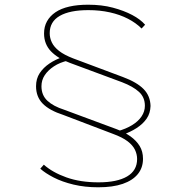

<svg xmlns="http://www.w3.org/2000/svg" viewBox="-20 -727 793 815"><path d="M498 -154 479 -170Q515 -180 541 -196Q567 -212 581 -233Q595 -254 595 -278Q595 -314 570 -337Q545 -360 498 -378L277 -460Q252 -469 231.5 -481.5Q211 -494 196.5 -509Q182 -524 174.5 -543Q167 -562 167 -585Q167 -614 179.5 -636.5Q192 -659 215.5 -675Q239 -691 274 -699Q309 -707 354 -707Q412 -707 459 -694.5Q506 -682 541 -663.5Q576 -645 596 -622L581 -606Q557 -630 523 -647.5Q489 -665 446.5 -674.5Q404 -684 355 -684Q276 -684 233.5 -659.5Q191 -635 191 -586Q191 -566 200 -547Q209 -528 230.5 -511Q252 -494 291 -479L502 -400Q561 -378 589.5 -349Q618 -320 619 -277Q618 -246 602.5 -223.5Q587 -201 560 -183.5Q533 -166 498 -154ZM397 68Q340 68 292 56.5Q244 45 208 26.5Q172 8 151 -11L166 -28Q203 5 262 26Q321 47 398 47Q477 47 519.5 22Q562 -3 562 -52Q562 -72 553 -91Q544 -110 522 -127Q500 -144 459 -159L249 -239Q190 -258 161.5 -287Q133 -316 133 -361Q133 -393 148.5 -416.5Q164 -440 190 -457.5Q216 -475 249 -486L269 -470Q234 -462 209 -445.5Q184 -429 170 -408Q156 -387 156 -361Q156 -323 181 -299.5Q206 -276 253 -261L474 -179Q509 -166 534 -148Q559 -130 573 -107Q587 -84 587 -53Q587 -15 565 12Q543 39 501 53.5Q459 68 397 68Z"/></svg>

Font: Lexend Peta Thin
Style: Regular
Weight: 250
Version: Version 1.007